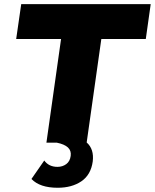

<svg xmlns="http://www.w3.org/2000/svg" viewBox="-20 -680 738 915"><path d="M698.2 -660.2 674.8 -494.1H462.9L393.1 -1Q429.2 30.8 421.9 89.8Q413.1 153.3 367.7 184.1Q322.3 214.8 254.9 214.8Q169.9 214.8 129.9 172.9L190.9 85Q212.9 115.2 253.9 115.2Q277.8 115.2 295.7 102.1Q313.5 88.9 316.9 63Q320.3 38.1 303.7 22.7Q287.1 7.3 251 0H201.2L271 -494.1H57.1L81.1 -660.2Z"/></svg>

Font: Human Sans Black
Style: Italic
Weight: 800
Italic angle: -8°
Designer: Tim Radville
Foundry: Continuum
Version: Version 1.000;FEAKit 1.0